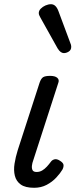

<svg xmlns="http://www.w3.org/2000/svg" viewBox="-20 -875 358 911"><path d="M142 16Q100 16 78.5 0.5Q57 -15 50.5 -41Q44 -67 49 -98.5Q54 -130 64 -162L168 -483Q175 -503 185 -509Q195 -515 218 -515Q241 -515 251.5 -506Q262 -497 257 -483L138 -115Q133 -102 131.5 -89Q130 -76 134.5 -67.5Q139 -59 154 -59Q168 -59 180 -66Q192 -73 202.5 -84.5Q213 -96 221 -107Q227 -116 238.5 -119Q250 -122 265 -112Q281 -102 281.5 -91.5Q282 -81 276 -70Q266 -53 247 -32.5Q228 -12 201.5 2Q175 16 142 16ZM283 -623Q276 -623 268.5 -628Q261 -633 253 -646L172 -791Q169 -797 166.5 -802Q164 -807 164 -813Q164 -824 173 -833.5Q182 -843 195.5 -849Q209 -855 222 -855Q245 -855 257 -823L314 -670Q316 -666 317 -661.5Q318 -657 318 -653Q318 -638 306.5 -630.5Q295 -623 283 -623Z"/></svg>

Font: Playwrite HR
Style: Regular
Weight: 400
Designer: Veronika Burian, José Scaglione
Foundry: TypeTogether
Version: Version 1.002